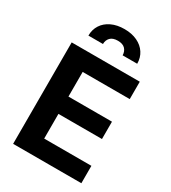

<svg xmlns="http://www.w3.org/2000/svg" viewBox="-222 -1048 1032 1159"><g transform="rotate(30 294.0 -468.0)"><path d="M59.9 -707H534.5V-585.8H206.4V-414.1H509.8V-293.3H206.4V-121.2H535.5V0H59.9ZM297.1 -936.3Q348.2 -936.3 386.5 -918Q424.8 -899.8 445.8 -867.4Q466.8 -835.1 466.8 -793.1H365.3Q364.7 -820.5 348.1 -837.9Q331.4 -855.3 297.1 -855.3Q261.9 -855.3 245.1 -837.7Q228.2 -820.1 228.2 -793.1H126.7Q126.7 -835.1 147.5 -867.4Q168.4 -899.8 206.9 -918Q245.4 -936.3 297.1 -936.3Z"/></g></svg>

Font: Pretendard GOV Variable
Style: Regular
Weight: 400
Designer: Base glyphs from Inter by Rasmus Andersson; Hangul glyphs from Noto Sans CJK(Source Han Sans) by Jang Soo-young and Kang
Foundry: Kil Hyung-jin
Version: Version 1.307;Glyphs 3.2 (3192)